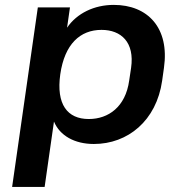

<svg xmlns="http://www.w3.org/2000/svg" viewBox="-20 -569 700 773"><path d="M159.7 183.6 197.3 -79.6C220.7 -22.9 280.3 10.7 357.9 10.7C494.6 10.7 609.9 -83 632.8 -244.1L640.1 -295.9C663.1 -457 574.7 -549.3 438 -549.3C359.4 -549.3 289.6 -515.6 250 -457.5L261.7 -539.1H132.3L28.8 183.6ZM337.4 -89.8C251.5 -89.8 205.6 -148.4 222.7 -270C240.2 -391.6 302.7 -448.7 388.7 -448.7C467.8 -448.7 522.5 -398.9 507.8 -295.9L500 -244.1C485.4 -139.2 417 -89.8 337.4 -89.8Z"/></svg>

Font: Winston SemiBold
Style: Italic
Weight: 600
Italic angle: -8.13011°
Designer: Vernon Adams, Kim Jin-seong, David Berlow, Cristiano Sobral
Foundry: The Winston Project Authors
Version: Version 3.004